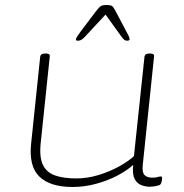

<svg xmlns="http://www.w3.org/2000/svg" viewBox="-20 -738 733 764"><path d="M268 6Q180 6 137 -35Q94 -76 104 -168L140 -513Q142 -525 159 -525H163Q180 -525 178 -513L142 -169Q136 -112 151 -81.5Q166 -51 200 -39.5Q234 -28 283 -28Q328 -28 372 -41.5Q416 -55 453.5 -75.5Q491 -96 513 -117L555 -513Q557 -525 574 -525H578Q595 -525 593 -513L548 -81Q545 -52 555 -41.5Q565 -31 586 -31Q600 -31 607.5 -33.5Q615 -36 620 -36Q625 -36 625 -29Q625 -22 623 -14.5Q621 -7 618 -4Q614 0 600 2.5Q586 5 575 5Q559 5 542 -1.5Q525 -8 515.5 -26.5Q506 -45 510 -82Q485 -59 446.5 -39Q408 -19 362 -6.5Q316 6 268 6ZM290 -576Q282 -576 282 -581Q282 -585 287.5 -593.5Q293 -602 302 -614L361 -692Q374 -709 380.5 -713.5Q387 -718 403 -718Q421 -718 426.5 -713.5Q432 -709 441 -692L482 -614Q491 -598 493.5 -591.5Q496 -585 496 -583Q496 -576 486 -576Q479 -576 474.5 -579.5Q470 -583 462 -594L400 -680L320 -594Q310 -583 303.5 -579.5Q297 -576 290 -576Z"/></svg>

Font: Asap Expanded Expanded Thin
Style: Italic
Weight: 100
Width: 7
Italic angle: -6°
Designer: Pablo Cosgaya
Foundry: Omnibus-Type
Version: Version 3.001; ttfautohint (v1.8.4.7-5d5b)